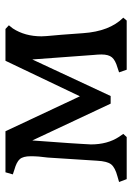

<svg xmlns="http://www.w3.org/2000/svg" viewBox="91 -582 490 713"><g transform="rotate(-90 336.5 -225.0)"><path d="M184.6 0 196.3 -12.7 185.5 -28.3Q157.2 -71.3 157.2 -132.8Q157.2 -137.7 159.2 -168.5Q161.1 -199.2 162.1 -214.8L171.9 -350.6L308.6 -59.6H336.9L472.7 -350.6L489.3 -125Q491.2 -105.5 491.2 -93.8Q491.2 -67.4 480.5 -54.7Q469.7 -42 442.4 -34.2L424.8 -28.3L434.6 0H617.2L627.9 -12.7Q577.1 -63.5 570.3 -162.1L564.5 -241.2Q564.5 -246.1 562.5 -263.7Q560.5 -281.2 559.6 -296.9Q558.6 -312.5 558.6 -316.4Q558.6 -377.9 587.9 -422.9L599.6 -437.5L585.9 -450.2H467.8L335.9 -173.8L206.1 -450.2H53.7L45.9 -422.9L63.5 -417Q91.8 -409.2 102.5 -397Q113.3 -384.8 113.3 -356.4Q113.3 -327.1 108.4 -293L96.7 -110.4Q94.7 -72.3 83 -57.6Q71.3 -43 38.1 -34.2L17.6 -28.3L28.3 0Z"/></g></svg>

Font: Kurale
Style: Regular
Weight: 400
Version: 1.0; ttfautohint (v1.3)